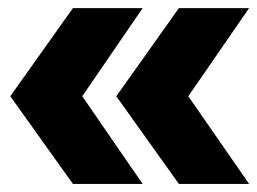

<svg xmlns="http://www.w3.org/2000/svg" viewBox="-20 -628 639 477"><path d="M161.1 -607.8H334.4L184.4 -388.9L334.4 -171.1H161.1L5.6 -388.9ZM424.4 -607.8H598.9L447.8 -388.9L598.9 -171.1H424.4L268.9 -388.9Z"/></svg>

Font: Paperlogy 9 Black
Style: Regular
Weight: 900
Designer: redesigned by Lee Juim, glyphs from Gmarket Sans & Montserrat
Foundry: PT&
Version: Version 1.001